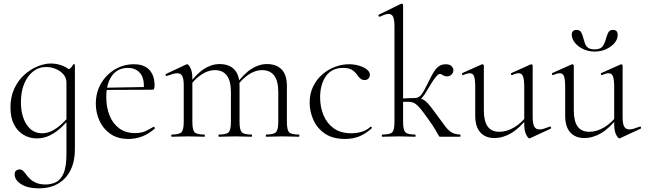

<svg xmlns="http://www.w3.org/2000/svg" viewBox="-20 -745 3513 1046"><path d="M192 281Q131 281 95.5 258.5Q60 236 60 206Q60 190 68.5 184Q77 178 85 178Q98 178 106.5 186.5Q115 195 123.5 207Q132 219 145 231Q158 243 178 251.5Q198 260 229 260Q258 260 284 248Q310 236 326 200Q342 164 342 94V-361Q356 -368 364 -374Q372 -380 379 -394Q380 -396 384 -395Q388 -394 388 -392V70Q388 133 365 180.5Q342 228 298 254.5Q254 281 192 281ZM180 9Q142 9 109 -10Q76 -29 56.5 -66.5Q37 -104 37 -160Q37 -217 57.5 -261.5Q78 -306 111.5 -336.5Q145 -367 183.5 -383Q222 -399 257 -399Q292 -399 324 -385.5Q356 -372 374 -349L342 -295Q342 -321 325.5 -340Q309 -359 283.5 -369.5Q258 -380 232 -380Q191 -380 160 -355.5Q129 -331 111.5 -288Q94 -245 94 -188Q94 -114 125 -66.5Q156 -19 209 -19Q239 -19 266 -33.5Q293 -48 316 -69.5Q339 -91 358 -113L366 -106Q344 -80 316.5 -53.5Q289 -27 255 -9Q221 9 180 9Z M680 12Q621 12 581.5 -15.5Q542 -43 522 -87Q502 -131 502 -180Q502 -241 530 -289.5Q558 -338 605.5 -366.5Q653 -395 709 -395Q766 -395 794 -364Q822 -333 822 -281Q822 -268 819.5 -262Q817 -256 810 -256H763Q768 -318 743.5 -346.5Q719 -375 677 -375Q621 -375 590 -332.5Q559 -290 559 -216Q559 -160 577 -115.5Q595 -71 630 -45.5Q665 -20 715 -20Q750 -20 772.5 -30.5Q795 -41 816 -54Q818 -56 821.5 -51.5Q825 -47 823 -44Q788 -14 752.5 -1Q717 12 680 12ZM546 -255 545 -267 773 -271V-256Z M1430 0Q1428 0 1428 -6Q1428 -12 1430 -12Q1471 -12 1483.5 -25Q1496 -38 1496 -81V-244Q1496 -363 1407 -363Q1370 -363 1332.5 -337.5Q1295 -312 1266 -269L1262 -281Q1308 -343 1349.5 -369.5Q1391 -396 1434 -396Q1486 -396 1514.5 -366.5Q1543 -337 1543 -275V-81Q1543 -38 1554.5 -25Q1566 -12 1608 -12Q1611 -12 1611 -6Q1611 0 1608 0Q1591 0 1568 -1Q1545 -2 1519 -2Q1494 -2 1471 -1Q1448 0 1430 0ZM1173 0Q1170 0 1170 -6Q1170 -12 1173 -12Q1214 -12 1226 -25Q1238 -38 1238 -81V-244Q1238 -363 1150 -363Q1113 -363 1075.5 -337.5Q1038 -312 1009 -269L1005 -281Q1050 -343 1091.5 -369.5Q1133 -396 1176 -396Q1228 -396 1256.5 -366.5Q1285 -337 1285 -275V-81Q1285 -38 1297 -25Q1309 -12 1351 -12Q1353 -12 1353 -6Q1353 0 1351 0Q1333 0 1310.5 -1Q1288 -2 1262 -2Q1237 -2 1213.5 -1Q1190 0 1173 0ZM916 0Q913 0 913 -6Q913 -12 916 -12Q957 -12 969 -25Q981 -38 981 -81V-281Q981 -315 973 -330.5Q965 -346 945 -346Q935 -346 921 -342Q907 -338 889 -331Q885 -330 882.5 -335Q880 -340 884 -342L995 -394Q997 -395 1000 -395Q1007 -395 1017.5 -374.5Q1028 -354 1028 -315V-81Q1028 -38 1039.5 -25Q1051 -12 1093 -12Q1096 -12 1096 -6Q1096 0 1093 0Q1076 0 1053 -1Q1030 -2 1005 -2Q980 -2 956.5 -1Q933 0 916 0Z M1860 12Q1792 12 1749.5 -17.5Q1707 -47 1687 -92.5Q1667 -138 1667 -185Q1667 -235 1686 -274Q1705 -313 1736.5 -340Q1768 -367 1806 -381Q1844 -395 1881 -395Q1909 -395 1935 -387.5Q1961 -380 1978 -367Q1995 -354 1995 -338Q1995 -326 1987.5 -317.5Q1980 -309 1966 -309Q1952 -309 1942 -318Q1932 -327 1926 -337Q1914 -354 1897.5 -364.5Q1881 -375 1849 -375Q1788 -375 1756 -330.5Q1724 -286 1724 -214Q1724 -163 1742 -118.5Q1760 -74 1797.5 -46.5Q1835 -19 1895 -19Q1921 -19 1948.5 -26.5Q1976 -34 1998 -54Q2001 -56 2004.5 -52Q2008 -48 2005 -46Q1971 -15 1936 -1.5Q1901 12 1860 12Z M2063 0Q2060 0 2060 -6Q2060 -12 2063 -12Q2106 -12 2117.5 -25Q2129 -38 2129 -81V-600Q2129 -636 2122 -652.5Q2115 -669 2097 -669Q2081 -669 2049 -654Q2045 -652 2042.5 -658Q2040 -664 2044 -665L2164 -724Q2167 -725 2169 -725Q2171 -725 2173.5 -723Q2176 -721 2176 -718V-81Q2176 -38 2188 -25Q2200 -12 2242 -12Q2244 -12 2244 -6Q2244 0 2242 0Q2223 0 2200.5 -1Q2178 -2 2154 -2Q2129 -2 2105.5 -1Q2082 0 2063 0ZM2379 0Q2374 0 2372.5 -2Q2371 -4 2366.5 -12.5Q2362 -21 2350 -41Q2338 -61 2313 -96Q2287 -133 2270.5 -153Q2254 -173 2240 -181.5Q2226 -190 2206 -190.5Q2186 -191 2152 -189L2150 -207Q2180 -209 2201.5 -210Q2223 -211 2242 -211Q2262 -211 2275 -207Q2288 -203 2299.5 -193Q2311 -183 2325.5 -164.5Q2340 -146 2362 -116Q2386 -84 2402.5 -61Q2419 -38 2437.5 -25.5Q2456 -13 2486 -12Q2489 -12 2489 -6Q2489 0 2486 0ZM2242 -195V-211Q2253 -211 2262 -217Q2271 -223 2278.5 -233.5Q2286 -244 2293 -257Q2314 -298 2329.5 -329Q2345 -360 2363 -377.5Q2381 -395 2408 -395Q2429 -395 2439.5 -385Q2450 -375 2450 -363Q2450 -350 2440.5 -339.5Q2431 -329 2414 -329Q2405 -329 2398.5 -332.5Q2392 -336 2387 -339Q2382 -342 2376 -342Q2368 -342 2355.5 -327Q2343 -312 2330 -291Q2317 -270 2307 -253Q2294 -229 2278.5 -212Q2263 -195 2242 -195Z M2673 7Q2625 7 2597 -23.5Q2569 -54 2569 -115V-270Q2569 -311 2563 -328.5Q2557 -346 2540 -346Q2525 -346 2504 -336Q2500 -334 2497.5 -340Q2495 -346 2499 -347L2604 -394Q2606 -395 2608 -395Q2610 -395 2613 -393Q2616 -391 2616 -388V-145Q2616 -84 2637 -55.5Q2658 -27 2700 -27Q2741 -27 2782 -51.5Q2823 -76 2854 -119L2859 -108Q2810 -46 2765 -19.5Q2720 7 2673 7ZM2882 -388V-105Q2882 -71 2890.5 -55.5Q2899 -40 2919 -40Q2930 -40 2943 -44Q2956 -48 2975 -55Q2980 -57 2982 -51.5Q2984 -46 2980 -44L2868 8Q2866 9 2864 9Q2857 9 2846.5 -11.5Q2836 -32 2836 -71V-270Q2836 -311 2829.5 -328.5Q2823 -346 2806 -346Q2791 -346 2770 -336Q2766 -334 2764 -340Q2762 -346 2766 -347L2871 -394Q2873 -395 2874 -395Q2876 -395 2879 -393Q2882 -391 2882 -388Z M3163 7Q3115 7 3087 -23.5Q3059 -54 3059 -115V-270Q3059 -311 3053 -328.5Q3047 -346 3030 -346Q3015 -346 2994 -336Q2990 -334 2987.5 -340Q2985 -346 2989 -347L3094 -394Q3096 -395 3098 -395Q3100 -395 3103 -393Q3106 -391 3106 -388V-145Q3106 -84 3127 -55.5Q3148 -27 3190 -27Q3231 -27 3272 -51.5Q3313 -76 3344 -119L3349 -108Q3300 -46 3255 -19.5Q3210 7 3163 7ZM3372 -388V-105Q3372 -71 3380.5 -55.5Q3389 -40 3409 -40Q3420 -40 3433 -44Q3446 -48 3465 -55Q3470 -57 3472 -51.5Q3474 -46 3470 -44L3358 8Q3356 9 3354 9Q3347 9 3336.5 -11.5Q3326 -32 3326 -71V-270Q3326 -311 3319.5 -328.5Q3313 -346 3296 -346Q3281 -346 3260 -336Q3256 -334 3254 -340Q3252 -346 3256 -347L3361 -394Q3363 -395 3364 -395Q3366 -395 3369 -393Q3372 -391 3372 -388ZM3219 -476Q3253 -476 3265 -495.5Q3277 -515 3282 -537Q3287 -554 3294 -568Q3301 -582 3319 -582Q3333 -582 3339 -575Q3345 -568 3345 -554Q3345 -530 3327 -509.5Q3309 -489 3280.5 -476.5Q3252 -464 3220 -464Q3187 -464 3158.5 -477Q3130 -490 3112.5 -511.5Q3095 -533 3095 -556Q3095 -569 3101.5 -575.5Q3108 -582 3120 -582Q3139 -582 3146 -569.5Q3153 -557 3158 -537Q3162 -524 3166.5 -509.5Q3171 -495 3183 -485.5Q3195 -476 3219 -476Z"/></svg>

Font: Cormorant Infant Light
Style: Regular
Weight: 300
Designer: Christian Thalmann (Catharsis Fonts)
Foundry: Catharsis Fonts
Version: Version 4.001